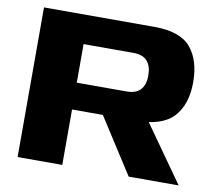

<svg xmlns="http://www.w3.org/2000/svg" viewBox="-76 -764 967 853"><g transform="rotate(10 408.0 -337.5)"><path d="M55.5 -675H554Q670 -675 718 -618.5Q766 -562 766 -462Q766 -362.5 714.8 -306.2Q663.5 -250 541.5 -250H257V0H55.5ZM481.5 -371Q524.5 -371 544.5 -393.5Q564.5 -416 564.5 -458Q564.5 -499.5 544.5 -522.2Q524.5 -545 481.5 -545H257V-371ZM352 -318.5 555 -321 782 0H556.5Z"/></g></svg>

Font: Anybody Wide
Style: Bold
Weight: 700
Width: 7
Designer: Tyler Finck
Foundry: Etcetera Type Company
Version: Version 1.000; ttfautohint (v1.8)